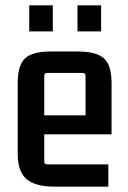

<svg xmlns="http://www.w3.org/2000/svg" viewBox="-20 -690 476 716"><path d="M177 -573H89V-670H177ZM357 -573H269V-670H357ZM384 6H184Q111 6 78.5 -22.5Q46 -51 46 -117V-380Q46 -447 73.5 -472.5Q101 -498 171 -498H269Q339 -498 367.5 -472.5Q396 -447 396 -380V-189H145V-88Q145 -77 156 -77H384ZM156 -418Q145 -418 145 -407V-260H299V-407Q299 -418 288 -418Z"/></svg>

Font: Gemunu Libre SemiBold
Style: Regular
Weight: 600
Designer: Puspanada Ekanayake, Sola Matas, Pathum Egodawatta, Kosala Senevirathne
Foundry: mooniak
Version: Version 1.100